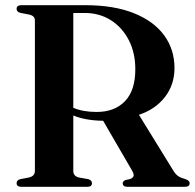

<svg xmlns="http://www.w3.org/2000/svg" viewBox="-20 -720 753 740"><path d="M652.5 -457.5Q652.5 -394 616 -346.5Q579.5 -299 515.5 -277.5L647 -64Q656.5 -48 667.2 -41Q678 -34 693.5 -30Q711 -24.5 711 -14Q711 0 692 0H471Q453 0 453 -14Q453 -21.5 463.5 -26L481.5 -30Q492.5 -34.5 494.8 -41.5Q497 -48.5 489 -62.5L377.5 -254.5Q309 -255.5 262.5 -275V-61Q262.5 -41.5 283.5 -36L320.5 -29.5Q334.5 -25 334.5 -14Q334.5 0 316 0H62.5Q44 0 44 -14Q44 -26 58 -29.5L92 -36Q114.5 -41.5 114.5 -61V-642Q114.5 -659 92 -664L58 -670.5Q44 -674 44 -686Q44 -700 62.5 -700H309Q418.5 -700 495.2 -669.5Q572 -639 612.2 -584.5Q652.5 -530 652.5 -457.5ZM262.5 -670V-304.5Q300 -288.5 352.5 -288.5Q421.5 -288.5 461.5 -329.8Q501.5 -371 501.5 -453.5Q501.5 -516.5 476.5 -565.2Q451.5 -614 407.5 -642Q363.5 -670 306.5 -670Z"/></svg>

Font: Fraunces 72pt SemiBold
Style: Regular
Weight: 600
Version: Version 1.000;[b76b70a41]